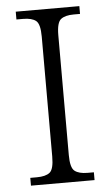

<svg xmlns="http://www.w3.org/2000/svg" viewBox="-52 -749 452 785"><g transform="rotate(-5 174.0 -357.0)"><path d="M43 0V-32H70Q106 -32 123 -45.5Q140 -59 140 -111V-603Q140 -655 123 -668.5Q106 -682 70 -682H43V-714H304V-682H278Q243 -682 225.5 -668.5Q208 -655 208 -603V-111Q208 -59 225.5 -45.5Q243 -32 278 -32H304V0Z"/></g></svg>

Font: Noto Serif Tamil Light
Style: Regular
Weight: 300
Designer: Indian Type Foundry, Tom Grace, and the Monotype Design Team
Foundry: Monotype Imaging Inc.
Version: Version 2.004; ttfautohint (v1.8.4.7-5d5b)